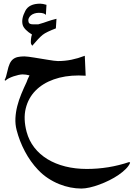

<svg xmlns="http://www.w3.org/2000/svg" viewBox="-20 -726 743 1067"><path d="M290.5 -568.4Q265.1 -558.6 246.6 -549.8Q228 -541 216.8 -532.2Q195.8 -515.1 159.2 -471.7L152.8 -481.9Q151.4 -486.3 151.4 -493.4Q151.4 -500.5 152.1 -508.1Q152.8 -515.6 154.3 -522.7Q155.8 -529.8 157.7 -534.2Q136.7 -546.9 123 -561Q109.4 -575.2 106 -587.9Q97.2 -621.1 120.6 -665.5Q141.1 -705.6 203.6 -705.6Q211.4 -705.6 219.5 -703.9Q227.5 -702.1 238.3 -699.2L234.9 -643.1Q225.6 -654.8 195.8 -654.8Q182.6 -654.8 170.9 -650.9Q159.2 -647 151.1 -639.9Q143.1 -632.8 139.4 -623.5Q135.7 -614.3 138.7 -603.5Q141.6 -590.8 163.1 -590.8H192.9Q210 -595.2 221.9 -599.4Q233.9 -603.5 244.4 -607.2Q254.9 -610.8 266.4 -614.3Q277.8 -617.7 293.9 -621.6ZM703.1 178.7Q696.3 195.8 679 213.1Q661.6 230.5 638.4 246.3Q615.2 262.2 587.6 275.9Q560.1 289.6 532.2 299.8Q504.4 310.1 478.5 315.9Q452.6 321.8 432.1 321.8Q402.8 321.8 371.3 315.7Q339.8 309.6 308.3 296.9Q276.9 284.2 247.1 264.6Q217.3 245.1 191.4 217.8Q148.4 172.4 118.2 115Q87.9 57.6 72.3 -3.4Q64 -35.6 65.7 -69.1Q67.4 -102.5 75.9 -136.2Q84.5 -169.9 98.4 -203.6Q112.3 -237.3 127.9 -270Q130.4 -276.9 133.8 -285.6Q137.2 -294.4 144 -307.1Q124 -312.5 105.5 -312.5Q96.7 -312.5 83 -309.6Q69.3 -306.6 55.2 -301.8Q41 -296.9 28.8 -290.8Q16.6 -284.7 10.7 -277.8L5.4 -281.2Q13.7 -294.9 21 -330.1Q26.4 -355.5 33.7 -371.6Q41 -387.7 52.2 -396.7Q63.5 -405.8 79.1 -409.2Q94.7 -412.6 116.2 -412.6Q124.5 -412.6 139.2 -410.6Q153.8 -408.7 171.6 -405.8Q189.5 -402.8 209 -399.7Q228.5 -396.5 246.3 -393.6Q264.2 -390.6 278.8 -388.7Q293.5 -386.7 301.8 -386.7Q339.8 -386.7 376.5 -394Q413.1 -401.4 451.2 -416L456.1 -305.2Q435.5 -306.6 417 -306.6Q340.3 -306.6 278.6 -284.7Q216.8 -262.7 177 -221.9Q137.2 -181.2 123 -123.3Q108.9 -65.4 127.9 6.8Q141.1 55.7 170.9 94Q200.7 132.3 244.1 158.7Q287.6 185.1 343 199Q398.4 212.9 462.4 212.9Q522.5 212.9 581.5 203.4Q640.6 193.8 698.7 174.3Z"/></svg>

Font: XB Khoramshahr
Style: Oblique
Weight: 400
Italic angle: 12°
Designer: Behnam
Foundry: Irmug
Version: Version 8.005 2009